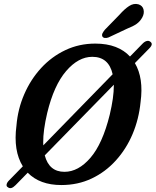

<svg xmlns="http://www.w3.org/2000/svg" viewBox="-20 -933 794 980"><path d="M20 22.5Q12 18.5 13.8 8.5Q15.5 -1.5 26.5 -12.5L96.5 -84Q47 -163.5 64 -292Q71 -376.5 103.8 -452Q136.5 -527.5 190 -585.8Q243.5 -644 313.8 -677.2Q384 -710.5 466.5 -710.5Q525.5 -710.5 569.8 -693.5Q614 -676.5 643.5 -644.5L707.5 -710Q717.5 -720.5 728.2 -723.5Q739 -726.5 746.5 -720.5Q764.5 -708.5 742 -686L668.5 -611Q714 -534 697.5 -412Q689 -325.5 656.8 -249Q624.5 -172.5 571.2 -113.8Q518 -55 447.8 -21.8Q377.5 11.5 293 11.5Q183 11.5 121.5 -51.5L59.5 12Q36 36 20 22.5ZM200.5 -205Q200.5 -198 201 -191L555 -554Q535 -643 451 -643Q380 -643 317.5 -570.2Q255 -497.5 221 -356.5Q200 -267.5 200.5 -205ZM309 -56Q380 -56 441.8 -127.8Q503.5 -199.5 540 -347Q550.5 -391.5 555.8 -428.5Q561 -465.5 561 -496Q561 -496 561 -500.5L208.5 -140Q230.5 -56 309 -56ZM589.5 -857.5Q615.5 -887 639 -902.2Q662.5 -917.5 686.5 -911Q707.5 -904.5 712.5 -884.8Q717.5 -865 706.5 -844.5Q695 -823.5 677.2 -811Q659.5 -798.5 628.5 -786.5L534 -742Q524 -738 515 -739.2Q506 -740.5 502.5 -747Q499 -755 503.5 -763.8Q508 -772.5 515.5 -781.5Z"/></svg>

Font: Fraunces 144pt S100 SemiBold
Style: Italic
Weight: 600
Italic angle: -16°
Version: Version 1.000; ttfautohint (v1.8.3)